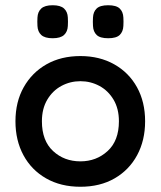

<svg xmlns="http://www.w3.org/2000/svg" viewBox="-20 -696 613 733"><path d="M287 17Q212 17 156 -15Q100 -47 69.5 -103.5Q39 -160 39 -233Q39 -307 70.5 -363Q102 -419 157.5 -450.5Q213 -482 287 -482Q360 -482 416 -450.5Q472 -419 503 -363Q534 -307 534 -233Q534 -160 503.5 -103.5Q473 -47 417.5 -15Q362 17 287 17ZM287 -386Q248 -386 214.5 -368Q181 -350 160.5 -315.5Q140 -281 140 -233Q140 -159 182.5 -119.5Q225 -80 287 -80Q348 -80 391 -119.5Q434 -159 434 -233Q434 -281 413.5 -315.5Q393 -350 359.5 -368Q326 -386 287 -386ZM181 -550Q151 -550 137.5 -562.5Q124 -575 123 -597Q122 -613 123 -629Q124 -651 137.5 -663.5Q151 -676 181 -676Q211 -676 224.5 -663.5Q238 -651 239 -629Q240 -613 239 -597Q238 -575 224.5 -562.5Q211 -550 181 -550ZM393 -550Q362 -550 349 -562.5Q336 -575 335 -597Q334 -613 335 -629Q336 -651 349 -663.5Q362 -676 393 -676Q424 -676 437 -663.5Q450 -651 451 -629Q452 -613 451 -597Q450 -575 437 -562.5Q424 -550 393 -550Z"/></svg>

Font: Kreadon Light
Style: Bold
Weight: 600
Designer: Reiya WATANABE
Foundry: StudioGnu
Version: Version 1.003; ttfautohint (v1.8.4.7-5d5b);gftools[0.9.32]